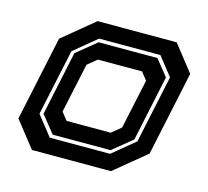

<svg xmlns="http://www.w3.org/2000/svg" viewBox="-84 -637 795 733"><g transform="rotate(15 314.0 -270.0)"><path d="M100.5 0 19.5 -103 90.5 -437 215.5 -540H528L609 -437L538 -103L413 0ZM154 -63H392.5L481 -136L538 -404L480.5 -477H238L148.5 -403L92.5 -141ZM162 -77 107.5 -145 161.5 -399 240 -463H472.5L523 -400L468 -140L390.5 -77ZM199.5 -141.5H374L411 -172L453 -368L429 -398.5H254.5L217.5 -368L175.5 -172Z"/></g></svg>

Font: Tourney
Style: Bold Italic
Weight: 700
Italic angle: -12°
Version: Version 1.015